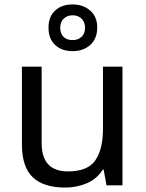

<svg xmlns="http://www.w3.org/2000/svg" viewBox="-20 -837 658 867"><path d="M533 -536V0H461L448 -71H444Q418 -29 372 -9.5Q326 10 274 10Q177 10 128 -36.5Q79 -83 79 -185V-536H168V-191Q168 -63 287 -63Q376 -63 410.5 -113Q445 -163 445 -257V-536ZM308 -606Q259 -606 229 -634Q199 -662 199 -712Q199 -762 229 -789.5Q259 -817 308 -817Q355 -817 387 -789.5Q419 -762 419 -713Q419 -662 387.5 -634Q356 -606 308 -606ZM308 -656Q333 -656 348.5 -671Q364 -686 364 -712Q364 -738 348 -753Q332 -768 308 -768Q284 -768 268 -753Q252 -738 252 -712Q252 -686 266.5 -671Q281 -656 308 -656Z"/></svg>

Font: Noto Sans Pau Cin Hau
Style: Regular
Weight: 400
Designer: Monotype Design Team
Foundry: Monotype Imaging Inc.
Version: Version 2.002; ttfautohint (v1.8.4.7-5d5b)